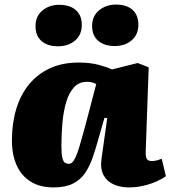

<svg xmlns="http://www.w3.org/2000/svg" viewBox="-20 -804 744 838"><path d="M616 -145Q615 -125 619.5 -113Q624 -101 643 -101Q654 -101 666.5 -104.5Q679 -108 686 -111L704 -35Q691 -25 665 -13Q639 -1 607 6.5Q575 14 543 14Q506 14 476.5 1Q447 -12 432 -39.5Q417 -67 423 -111L448 -288L436 -290L407 -189Q396 -149 383 -112.5Q370 -76 350.5 -47.5Q331 -19 298 -2.5Q265 14 214 14Q154 14 113.5 -11.5Q73 -37 52.5 -83Q32 -129 32 -191Q32 -266 51 -328.5Q70 -391 107 -436Q144 -481 198 -506Q252 -531 323 -531Q375 -531 412.5 -520.5Q450 -510 469 -501L581 -529L629 -510ZM279 -89Q288 -89 294.5 -94.5Q301 -100 309 -116Q317 -132 327 -165.5Q337 -199 352 -254L400 -437Q396 -440 385 -443.5Q374 -447 360 -447Q325 -447 303 -423Q281 -399 269 -358.5Q257 -318 252.5 -268Q248 -218 248 -166Q248 -132 252 -115.5Q256 -99 263.5 -94Q271 -89 279 -89ZM135 -690Q135 -733 165 -758Q195 -783 238 -783Q285 -783 311 -760Q337 -737 337 -695Q337 -652 307.5 -627Q278 -602 233 -602Q187 -602 161 -625Q135 -648 135 -690ZM382 -691Q382 -734 412.5 -759Q443 -784 486 -784Q533 -784 558.5 -761Q584 -738 584 -696Q584 -653 554.5 -628Q525 -603 481 -603Q435 -603 408.5 -626Q382 -649 382 -691Z"/></svg>

Font: Literata Black
Style: Italic
Weight: 900
Italic angle: -2°
Designer: Latin by Veronika Burian and Jose Scaglione. Greek by Irene Vlachou. Cyrillic by Vera Evstafieva
Foundry: TypeTogether
Version: Version 3.002